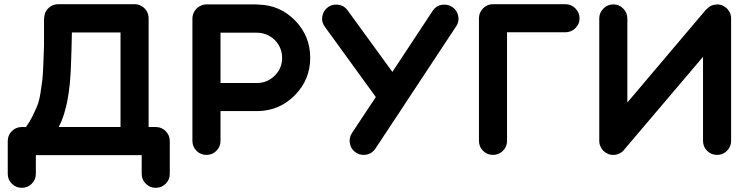

<svg xmlns="http://www.w3.org/2000/svg" viewBox="-20 -739 3587 916"><path d="M723 -133Q751 -133 770.5 -113.5Q790 -94 790 -66V91Q790 118 770.5 137.5Q751 157 723 157Q695 157 675.5 137.5Q656 118 656 91V1H163H160H151V91Q151 118 131.5 137.5Q112 157 84 157Q56 157 36.5 137.5Q17 118 17 91V-66Q17 -94 36.5 -113.5Q56 -133 84 -133H104Q122 -158 135 -184.5Q148 -211 157.5 -234Q167 -257 173 -294.5Q179 -332 182 -357.5Q185 -383 187 -436Q189 -489 190 -523Q190 -558 190 -629V-637V-644V-652H191Q191 -682 213 -702Q232 -719 258 -719H623Q640 -719 656 -709.5Q672 -700 680.5 -685Q689 -670 689 -651V-133ZM260 -133H555V-584H323Q322 -551 321 -498Q319 -443 318 -413Q317 -384 313 -339Q308 -294 302.5 -264Q297 -234 286.5 -198.5Q276 -163 260 -133Z M1213 -717Q1316 -715 1388 -641Q1460 -567 1460 -463.5Q1460 -360 1388 -286Q1316 -212 1213 -209Q1209 -209 1206 -209H1032V-67Q1032 -39 1012.5 -19.5Q993 0 965 0Q937 0 917.5 -19.5Q898 -39 898 -67V-651Q898 -671 909.5 -688Q921 -705 939 -712Q951 -718 965 -718H1206Q1209 -718 1213 -717ZM1206 -343Q1255 -343 1290.5 -378Q1326 -413 1326 -463Q1326 -496 1310 -523.5Q1294 -551 1266 -567Q1238 -583 1206 -583H1032V-343H1206Z M2137 -706Q2160 -691 2166 -663.5Q2172 -636 2156 -613L1911 -242V-243Q1911 -242 1911 -242Q1911 -242 1911 -241H1910Q1910 -241 1909.5 -240.5Q1909 -240 1909 -240Q1909 -240 1909.5 -240.5Q1910 -241 1910 -241L1911 -242Q1911 -242 1911 -242Q1911 -242 1911 -241.5Q1911 -241 1910 -241V-240Q1909 -239 1909 -238Q1908 -238 1908 -237L1771 -30Q1750 0 1715 0Q1695 0 1678 -11Q1655 -26 1649.5 -53.5Q1644 -81 1659 -104L1773 -276L1530 -611Q1513 -633 1517.5 -660.5Q1522 -688 1545 -705Q1562 -717 1584 -717Q1618 -717 1638 -690L1852 -396L2044 -687Q2064 -717 2100 -717Q2120 -717 2137 -706Z M2677 -585H2399V-67Q2399 -39 2379.5 -19.5Q2360 0 2332 0Q2304 0 2284.5 -19.5Q2265 -39 2265 -67V-651Q2265 -651 2265 -651Q2265 -652 2265 -652Q2265 -679 2284.5 -699Q2304 -719 2332 -719H2677Q2705 -719 2725 -699Q2745 -679 2745 -651.5Q2745 -624 2725 -604.5Q2705 -585 2677 -585Z M3468 -650V-651V-67Q3468 -39 3448.5 -19.5Q3429 0 3401 0Q3373 0 3353.5 -19.5Q3334 -39 3334 -67V-468L2957 -24Q2957 -23 2956 -22Q2947 -12 2934 -6Q2921 0 2906 0Q2904 0 2901 0H2900Q2891 -1 2882 -4V-5H2881Q2877 -7 2873 -9H2872Q2867 -12 2863 -16Q2861 -17 2859 -19Q2851 -27 2846 -38Q2839 -51 2839 -66Q2839 -67 2839 -67V-651Q2839 -678 2858.5 -698Q2878 -718 2906 -718Q2934 -718 2953.5 -698Q2973 -678 2973 -651V-250L3349 -694H3350Q3351 -695 3352 -696Q3361 -706 3373 -712H3374Q3384 -717 3396 -717Q3399 -718 3401 -718Q3423 -718 3440 -705Q3442 -704 3444 -702H3445Q3455 -692 3462 -679Q3468 -666 3468 -650Z"/></svg>

Font: Multiround Pro
Style: Regular
Weight: 400
Designer: Ivan Filipov, Sasha Pavljenko
Version: Version 1.005;Fontself Maker 3.5.4